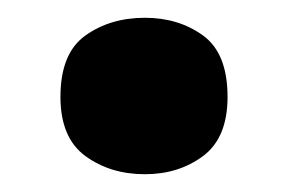

<svg xmlns="http://www.w3.org/2000/svg" viewBox="-20 -462 325 216"><path d="M48 -353Q48 -402 76 -422Q104 -442 143 -442Q181 -442 208.5 -422Q236 -402 236 -353Q236 -307 208.5 -286.5Q181 -266 143 -266Q104 -266 76 -286.5Q48 -307 48 -353Z"/></svg>

Font: Noto Sans Lao Looped ExtraBold
Style: Regular
Weight: 800
Designer: Mark Frömberg, Ben Mitchell
Foundry: The Fontpad Ltd
Version: Version 1.002; ttfautohint (v1.8.4.7-5d5b)